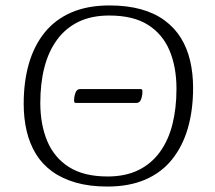

<svg xmlns="http://www.w3.org/2000/svg" viewBox="-20 -672 789 705"><path d="M374 13Q309 13 258.5 -1.5Q208 -16 171.5 -42.5Q135 -69 112 -106.5Q89 -144 78 -190.5Q67 -237 67 -291Q67 -372 86 -438Q105 -504 143.5 -552Q182 -600 241.5 -626Q301 -652 382 -652Q447 -652 497.5 -638Q548 -624 584.5 -597Q621 -570 644 -533Q667 -496 678 -449.5Q689 -403 689 -349Q689 -268 670 -202Q651 -136 612.5 -87.5Q574 -39 514.5 -13Q455 13 374 13ZM375 -24Q440 -24 487.5 -47Q535 -70 566.5 -113Q598 -156 613 -215Q628 -274 628 -346Q628 -426 602.5 -486.5Q577 -547 523 -581Q469 -615 381 -615Q316 -615 268.5 -592Q221 -569 189.5 -526Q158 -483 143 -424.5Q128 -366 128 -294Q128 -215 153.5 -154Q179 -93 233.5 -58.5Q288 -24 375 -24ZM259 -294Q255 -294 253.5 -296Q252 -298 252 -303Q252 -317 257 -331Q262 -345 274 -345H496Q500 -345 501.5 -343Q503 -341 503 -336Q503 -321 498 -307.5Q493 -294 481 -294Z"/></svg>

Font: Briem Hand Thin
Style: Regular
Weight: 100
Designer: Gunnlaugur SE Briem, Eben Sorkin
Foundry: Sorkin Type Co.
Version: Version 1.003